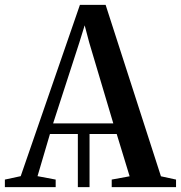

<svg xmlns="http://www.w3.org/2000/svg" viewBox="-43 -768 742 788"><path d="M-23 0V-31L42 -45L285 -748H390.5L617.5 -44.5L679.5 -31V0H415.5V-31L489 -44.5L436 -218H324.5V0H276.5V-218H162L111 -45L185.5 -31V0ZM175 -261.5H422L323 -594L304.5 -664L282.5 -593Z"/></svg>

Font: Merriweather 96pt Medium
Style: Regular
Weight: 500
Version: Version 2.100